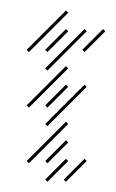

<svg xmlns="http://www.w3.org/2000/svg" viewBox="-20 -346 223 370"><path d="M71.4 4.3 111.4 -35.7 107.1 -40 67.1 0ZM71.4 -31.4 111.4 -71.4 107.1 -75.7 67.1 -35.7ZM35.7 -31.4 111.4 -107.1 107.1 -111.4 31.4 -35.7ZM71.4 -102.9 147.1 -178.6 142.9 -182.9 67.1 -107.1ZM71.4 -138.6 111.4 -178.6 107.1 -182.9 67.1 -142.9ZM35.7 -138.6 111.4 -214.3 107.1 -218.6 31.4 -142.9ZM71.4 -210 147.1 -285.7 142.9 -290 67.1 -214.3ZM71.4 -245.7 111.4 -285.7 107.1 -290 67.1 -250ZM35.7 -245.7 111.4 -321.4 107.1 -325.7 31.4 -250ZM142.9 -245.7 182.9 -285.7 178.6 -290 138.6 -250ZM107.1 4.3 147.1 -35.7 142.9 -40 102.9 0Z"/></svg>

Font: Gossip Low Needlepoint
Style: Regular
Weight: 100
Width: 3
Designer: Deborah Khodanovich
Version: Version 1.001;Glyphs 3.3.1 (3343)